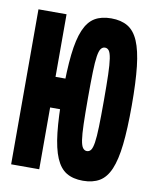

<svg xmlns="http://www.w3.org/2000/svg" viewBox="-91 -888 783 976"><g transform="rotate(10 300.0 -400.0)"><path d="M31 -800H176V-477H248V-319H176V0H31ZM404 19Q353 19 319 -1.5Q285 -22 264.5 -70Q244 -118 235 -198.5Q226 -279 226 -400Q226 -521 235 -601.5Q244 -682 264.5 -730Q285 -778 319 -798.5Q353 -819 404 -819Q455 -819 489.5 -798.5Q524 -778 544.5 -730Q565 -682 574 -601.5Q583 -521 583 -400Q583 -279 574 -198.5Q565 -118 544.5 -70Q524 -22 489.5 -1.5Q455 19 404 19ZM398 -133Q411 -133 419 -144Q427 -155 431.5 -184Q436 -213 437.5 -265.5Q439 -318 439 -400Q439 -482 437.5 -534.5Q436 -587 431.5 -616Q427 -645 419 -656Q411 -667 398 -667Q386 -667 377.5 -656Q369 -645 364.5 -616Q360 -587 358.5 -534.5Q357 -482 357 -400Q357 -318 358.5 -265.5Q360 -213 364.5 -184Q369 -155 377.5 -144Q386 -133 398 -133Z"/></g></svg>

Font: Martian Mono Condensed
Style: Bold
Weight: 700
Width: 3
Designer: Roman Shamin
Foundry: Evil Martians
Version: Version 1.000